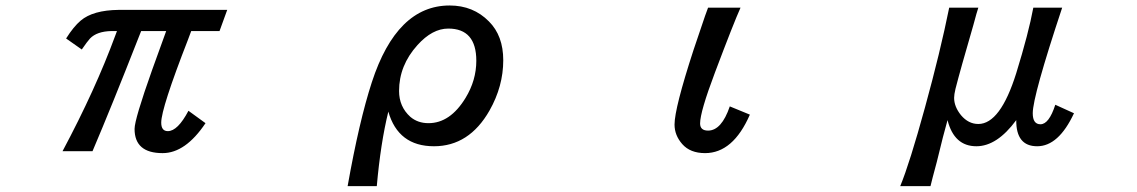

<svg xmlns="http://www.w3.org/2000/svg" viewBox="-20 -541 4040 682"><path d="M659.2 -430.7Q654.3 -418 647.5 -399.4Q552.7 -156.2 552.7 -105.5Q552.7 -75.2 576.2 -75.2Q611.3 -75.2 649.4 -147.5L710 -103.5Q638.7 2.9 557.6 2.9Q458 2.9 458 -83Q458 -117.2 520.5 -293Q547.9 -369.1 566.4 -419.9L570.3 -430.7H481.4L473.6 -411.1Q376 -162.1 308.6 -3.9H202.1Q319.3 -223.6 389.6 -415L395.5 -430.7H376Q324.2 -429.7 299.8 -404.3Q290 -393.6 270.5 -365.2L214.8 -404.3Q241.2 -446.3 266.6 -467.8Q310.5 -504.9 401.4 -505.9H787.1L759.8 -430.7Z M1214.8 120.1Q1255.9 -111.3 1300.8 -249Q1389.6 -521.5 1577.1 -521.5Q1661.1 -521.5 1716.8 -464.8Q1767.6 -414.1 1767.6 -327.1Q1767.6 -234.4 1718.8 -148.4Q1646.5 -21.5 1521.5 -21.5Q1394.5 -21.5 1359.4 -144.5Q1332 -33.2 1318.4 120.1ZM1572.3 -439.5Q1515.6 -439.5 1462.9 -380.9Q1397.5 -308.6 1397.5 -217.8Q1397.5 -162.1 1437.5 -126Q1463.9 -103.5 1502 -103.5Q1579.1 -103.5 1633.8 -193.4Q1671.9 -255.9 1671.9 -325.2Q1671.9 -439.5 1572.3 -439.5Z M2643.6 -133.8Q2584 2.9 2484.4 2.9Q2431.6 2.9 2403.3 -29.3Q2376 -60.5 2376 -98.6Q2376 -156.2 2443.4 -363.3L2484.4 -484.4L2495.1 -513.7H2610.4Q2586.9 -461.9 2519.5 -283.2Q2466.8 -143.6 2466.8 -102.5Q2466.8 -77.1 2495.1 -77.1Q2543 -77.1 2572.3 -163.1Z M3285.2 120.1H3177.7Q3210.9 40 3265.6 -159.2Q3320.3 -358.4 3351.6 -513.7H3455.1L3448.2 -491.2L3437.5 -452.1Q3390.6 -291 3374 -225.6Q3369.1 -205.1 3369.1 -193.4Q3369.1 -162.1 3393.6 -131.8Q3419.9 -100.6 3455.1 -100.6Q3533.2 -100.6 3589.8 -281.2Q3633.8 -423.8 3650.4 -513.7H3752.9Q3648.4 -199.2 3648.4 -138.7Q3648.4 -99.6 3675.8 -99.6Q3706.1 -99.6 3728.5 -168.9L3794.9 -138.7Q3740.2 -21.5 3664.1 -21.5Q3588.9 -21.5 3589.8 -114.3Q3521.5 -21.5 3448.2 -21.5Q3369.1 -21.5 3345.7 -114.3L3329.1 -52.7L3307.6 34.2L3293 88.9Z"/></svg>

Font: MotoyaLCedar
Style: W3 mono
Weight: 400
Version: Version 1.01